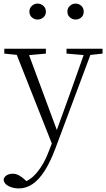

<svg xmlns="http://www.w3.org/2000/svg" viewBox="-32 -780 592 1071"><path d="M73 271Q42 271 16.5 258.5Q-9 246 -12 223Q-9 206 5.5 197.5Q20 189 39 189Q56 189 72.5 197.5Q89 206 105 221L133 246L103 259L83 242Q133 231 173.5 183Q214 135 241 62L269 -11L272 -19L362 -268L447 -508H485L277 48Q248 125 216 174.5Q184 224 148.5 247.5Q113 271 73 271ZM266 43 48 -508H117L289 -44L295 -30ZM-8 -481V-508H224V-481L114 -471H90ZM339 -481V-508H540V-481L459 -472H445ZM177 -671Q160 -671 146 -683Q132 -695 132 -715Q132 -735 146 -747.5Q160 -760 177 -760Q196 -760 210 -747.5Q224 -735 224 -715Q224 -695 210 -683Q196 -671 177 -671ZM390 -671Q372 -671 358 -683Q344 -695 344 -715Q344 -735 358 -747.5Q372 -760 390 -760Q408 -760 421.5 -747.5Q435 -735 435 -715Q435 -695 421.5 -683Q408 -671 390 -671Z"/></svg>

Font: Noto Serif SC ExtraLight
Style: Regular
Weight: 200
Designer: Ryoko NISHIZUKA 西塚涼子 (kana & ideographs); Frank Grießhammer (Latin, Greek & Cyrillic); Wenlong ZHANG 张文龙 (bopomofo); San
Foundry: Adobe
Version: Version 2.002-H1;hotconv 1.1.0;makeotfexe 2.6.0